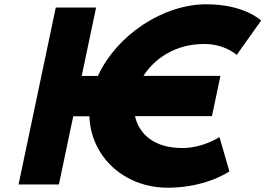

<svg xmlns="http://www.w3.org/2000/svg" viewBox="-20 -860 1237 895"><path d="M830.2 -170C694.1 -170 627.4 -238.5 609.4 -318.2L609.5 -318.5H968L1007.5 -506.5H648.7C700.1 -586.2 795.8 -655 932.2 -655C1028.2 -655 1083.5 -604 1083.5 -604L1197.1 -764C1197.1 -764 1121.1 -840 942.1 -840C740.4 -840 524.2 -697.3 436.5 -506H360.9L428 -825H240L66.5 0H254.5L321.4 -318H396.7C403.5 -127 560.9 15 762.3 15C941.3 15 1049.3 -61 1049.3 -61L1003 -221C1003 -221 926.2 -170 830.2 -170Z"/></svg>

Font: Hussar
Style: BdOblTwo
Weight: 700
Foundry: Cannot Into Space Fonts
Version: Version 2.00